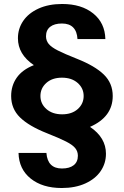

<svg xmlns="http://www.w3.org/2000/svg" viewBox="-20 -726 622 964"><path d="M432 -89Q512 -35 512 46Q512 94 485.5 133Q459 172 408.5 195Q358 218 290 218Q193 218 134 170.5Q75 123 73 42H213Q219 120 291 120Q329 120 350 103.5Q371 87 371 56Q371 34 357.5 17.5Q344 1 311.5 -15.5Q279 -32 216 -57Q125 -93 80.5 -136.5Q36 -180 36 -244Q36 -296 64 -336Q92 -376 150 -399Q70 -453 70 -534Q70 -582 96.5 -621Q123 -660 173.5 -683Q224 -706 292 -706Q389 -706 448 -658.5Q507 -611 509 -530H369Q367 -568 347.5 -588Q328 -608 291 -608Q253 -608 232 -591.5Q211 -575 211 -544Q211 -522 224.5 -505.5Q238 -489 270.5 -472.5Q303 -456 366 -431Q457 -395 501.5 -351.5Q546 -308 546 -244Q546 -139 432 -89ZM183 -244Q183 -205 213 -178.5Q243 -152 292 -152Q341 -152 370.5 -178.5Q400 -205 400 -244Q400 -283 370 -309.5Q340 -336 291 -336Q242 -336 212.5 -309.5Q183 -283 183 -244Z"/></svg>

Font: MSTAGE SemiBold
Style: Regular
Weight: 600
Designer: Ninad Kale (Devanagari), Jonny Pinhorn (Latin)
Foundry: Indian Type Foundry
Version: 4.004